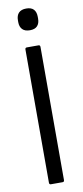

<svg xmlns="http://www.w3.org/2000/svg" viewBox="-94 -870 390 905"><g transform="rotate(-10 101.0 -418.0)"><path d="M73 0Q65 0 65 -9V-646Q65 -655 73 -655H129Q137 -655 137 -646V-9Q137 0 129 0ZM102 -732Q78 -732 66 -744.5Q54 -757 54 -779V-788Q54 -811 66 -823.5Q78 -836 102 -836Q126 -836 137.5 -823.5Q149 -811 149 -788V-779Q149 -757 137.5 -744.5Q126 -732 102 -732Z"/></g></svg>

Font: Sofia Sans Condensed
Style: Regular
Weight: 400
Designer: Botio Nikoltchev, Ani Petrova
Foundry: lettersoup
Version: Version 4.100